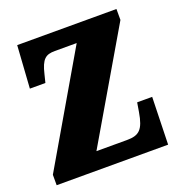

<svg xmlns="http://www.w3.org/2000/svg" viewBox="-104 -623 658 709"><g transform="rotate(-20 225.5 -268.0)"><path d="M0 0H438L443 -186H384L378 -150C367 -84 349 -68 301 -68H181L430 -493V-536H40L29 -369H90L98 -401C111 -456 127 -468 163 -468H249L0 -41Z"/></g></svg>

Font: Noto Serif Hebrew ExtraCondensed Black
Style: Regular
Weight: 900
Width: 2
Designer: Monotype Design Team
Foundry: Monotype Imaging Inc.
Version: Version 2.004